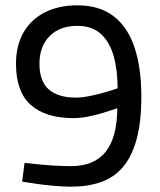

<svg xmlns="http://www.w3.org/2000/svg" viewBox="-20 -690 599 720"><path d="M247 10Q217 10 183 7Q149 4 117.5 -0.5Q86 -5 63 -9L72 -79Q92 -77 121.5 -74Q151 -71 184 -69Q217 -67 247 -67Q333 -67 376 -120.5Q419 -174 420 -284Q396 -276 367 -267Q338 -258 309 -252.5Q280 -247 256 -247Q151 -247 95.5 -296.5Q40 -346 40 -451Q40 -519 68 -568Q96 -617 148 -643.5Q200 -670 270 -670Q354 -670 407 -628.5Q460 -587 485 -510.5Q510 -434 510 -328Q510 -232 492 -167Q474 -102 440.5 -63Q407 -24 358 -7Q309 10 247 10ZM264 -324Q288 -324 317 -330Q346 -336 374 -344Q402 -352 421 -359Q421 -428 406 -480.5Q391 -533 358 -563Q325 -593 270 -593Q204 -593 166 -554.5Q128 -516 128 -451Q128 -385 163 -354.5Q198 -324 264 -324Z"/></svg>

Font: Cairo Medium
Style: Regular
Weight: 500
Designer: Mohamed Gaber, Accademia di Belle Arti di Urbino
Foundry: Kief Type Foundry, Accademia di Belle Arti di Urbino
Version: Version 3.117